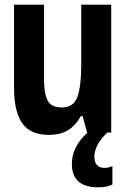

<svg xmlns="http://www.w3.org/2000/svg" viewBox="-20 -566 540 820"><path d="M460 222V143Q444 151 427 151Q383 151 383 102Q383 83 394 58Q405 33 438 0H455V-546H327V-290Q327 -200 311 -153.5Q295 -107 244 -107Q198 -107 183 -137.5Q168 -168 168 -226V-546H40V-190Q40 -91 74.5 -40.5Q109 10 188 10Q239 10 271.5 -10.5Q304 -31 325 -70H333L352 0H354Q287 60 287 134Q287 234 399 234Q438 234 460 222Z"/></svg>

Font: Noto Sans Mono UI Condensed
Style: Bold
Weight: 700
Width: 3
Designer: Monotype Design team
Foundry: Monotype Imaging Inc.
Version: 1.000